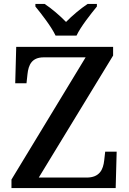

<svg xmlns="http://www.w3.org/2000/svg" viewBox="-20 -951 653 971"><path d="M261 -771H367C388 -816 439 -880 470 -918V-931H423C388 -908 344 -871 314 -840C284 -871 241 -908 206 -931H159V-918C190 -880 240 -816 261 -771ZM38 0H565L570 -184H512L507 -140C502 -94 484 -53 418 -53H176L552 -670V-714H62L57 -530H114L119 -576C124 -623 141 -661 201 -661H413L38 -43Z"/></svg>

Font: Noto Serif Malayalam Medium
Style: Regular
Weight: 500
Designer: Indian type Foundry, Jelle Bosma, Monotype Design Team
Foundry: Monotype Imaging Inc.
Version: Version 2.104